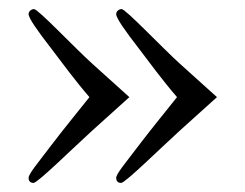

<svg xmlns="http://www.w3.org/2000/svg" viewBox="-20 -436 540 423"><path d="M265 -222 184 -295C143 -332 64 -416 55 -416C49 -416 43 -411 43 -405C43 -396 62 -369 93 -329C115 -300 145 -259 177 -222C151 -189 125 -158 93 -116C62 -75 43 -53 43 -44C43 -39 45 -33 54 -33C63 -33 142 -111 184 -149ZM458 -222 377 -295C336 -332 257 -416 248 -416C242 -416 236 -411 236 -405C236 -396 255 -369 286 -329C308 -300 338 -259 370 -222C344 -189 318 -158 286 -116C255 -75 236 -53 236 -44C236 -39 238 -33 247 -33C256 -33 335 -111 377 -149Z"/></svg>

Font: XITS
Style: Regular
Weight: 400
Designer: MicroPress Inc., with final additions and corrections provided by Coen Hoffman, Elsevier (retired)
Version: Version 1.302